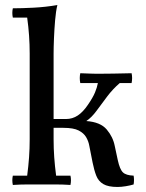

<svg xmlns="http://www.w3.org/2000/svg" viewBox="-20 -733 579 763"><path d="M31 2Q27 -17 31 -35H88Q93 -73 95.5 -108Q98 -143 98 -180V-520Q98 -592 88 -663H31Q27 -682 31 -700Q66 -700 114 -702.5Q162 -705 208 -713Q202 -688 199 -652.5Q196 -617 194.5 -581Q193 -545 193 -520V-180Q193 -143 195.5 -108Q198 -73 203 -35H260Q264 -17 260 2Q229 0 202 0Q175 0 146 0Q117 0 89.5 0Q62 0 31 2ZM447 10Q410 10 390.5 -1.5Q371 -13 362.5 -35Q354 -57 348 -87L335 -153Q332 -171 322.5 -187.5Q313 -204 292.5 -214.5Q272 -225 232 -225H193V-260H242Q268 -260 289 -274Q310 -288 329 -316Q349 -345 357.5 -365.5Q366 -386 369 -403H299Q295 -423 299 -442Q327 -441 339.5 -440.5Q352 -440 359.5 -440Q367 -440 380 -440Q400 -440 430.5 -440.5Q461 -441 503 -442Q507 -423 503 -403H456Q428 -379 405.5 -349Q383 -319 363.5 -292.5Q344 -266 323 -252Q379 -248 404 -218.5Q429 -189 436 -153L448 -97Q456 -60 468.5 -48Q481 -36 511 -35Q514 -18 511 0Q498 4 480 7Q462 10 447 10Z"/></svg>

Font: Poltawski Nowy
Style: Regular
Weight: 400
Designer: Adam Pótawski, Mateusz Machalski, Borys Kosmynka, Ania Wieluska
Foundry: Capitalics.wtf
Version: Version 1.001;gftools[0.9.25]